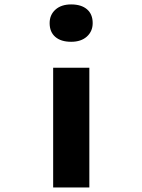

<svg xmlns="http://www.w3.org/2000/svg" viewBox="-20 -831 631 851"><path d="M215.6 0V-530.7H376V0ZM295.4 -645.8Q250.4 -645.8 225.2 -667.4Q200 -689 200 -728.6Q200 -765.1 225.7 -788.3Q251.4 -811.4 295.4 -811.4Q340.5 -811.4 365.6 -789.8Q390.8 -768.2 390.8 -728.6Q390.8 -692.2 365.1 -669Q339.5 -645.8 295.4 -645.8Z"/></svg>

Font: Lexend Zetta
Style: Regular
Weight: 400
Designer: Bonnie Shaver-Troup, Thomas Jockin
Foundry: Lexend
Version: Version 1.007